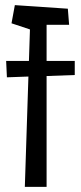

<svg xmlns="http://www.w3.org/2000/svg" viewBox="-20 -730 315 750"><path d="M93 -492 97 -615 25 -639 38 -710 245 -696 250 -633H162V-492H272V-437L162 -433V0H77L91 -431L7 -428L4 -492Z"/></svg>

Font: Bahiana
Style: Regular
Weight: 400
Designer: Pablo Cosgaya & Dani Raskovsky
Foundry: Pablo Cosgaya & Dani Raskovsky
Version: Version 1.005